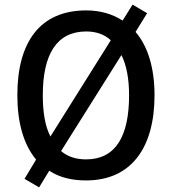

<svg xmlns="http://www.w3.org/2000/svg" viewBox="-20 -770 743 830"><path d="M648 -358C648 -475 620 -569 566 -632L616 -713L553 -750L510 -681C467 -709 414 -725 353 -725C152 -725 55 -587 55 -359C55 -241 81 -147 136 -80L86 3L149 40L193 -32C235 -4 288 10 352 10C547 10 648 -131 648 -358ZM165 -358C165 -534 224 -634 353 -634C396 -634 432 -621 459 -596L198 -180C175 -224 165 -284 165 -358ZM538 -358C538 -181 480 -81 352 -81C308 -81 272 -93 244 -117L505 -532C527 -488 538 -429 538 -358Z"/></svg>

Font: Noto Sans Lao Looped SemiCondensed Medium
Style: Regular
Weight: 500
Width: 4
Designer: Mark Frömberg, Ben Mitchell
Foundry: The Fontpad Ltd
Version: Version 1.002